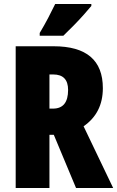

<svg xmlns="http://www.w3.org/2000/svg" viewBox="-20 -947 590 967"><path d="M250 -714Q498 -714 498 -503Q498 -378 401 -311L550 0H363L251 -268H229V0H59V-714ZM248 -572H229V-400H247Q323 -400 323 -494Q323 -572 248 -572ZM440 -917Q426 -900 402.5 -873.5Q379 -847 351.5 -819Q324 -791 299 -767H180V-781Q204 -821 223 -857.5Q242 -894 258 -927H440Z"/></svg>

Font: Noto Sans Kannada ExtraCondensed Black
Style: Regular
Weight: 900
Width: 2
Designer: Jelle Bosma - Monotype Design Team
Foundry: Monotype Imaging Inc.
Version: Version 2.005; ttfautohint (v1.8.4.7-5d5b)